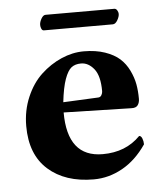

<svg xmlns="http://www.w3.org/2000/svg" viewBox="-47 -626 582 678"><g transform="rotate(-5 244.5 -287.0)"><path d="M174.8 -271 299.8 -276.9Q307.1 -277.3 311 -284.2Q314.9 -291 314.9 -297.9Q314.9 -352.5 294.9 -377.2Q274.9 -401.9 249 -401.9Q228 -401.9 214.8 -391.6Q201.7 -381.3 191.2 -352.3Q180.7 -323.2 174.8 -271ZM431.2 -128.9Q438 -128.9 441.9 -119.1Q445.8 -109.4 445.8 -98.1Q409.2 -44.4 360.6 -17.3Q312 9.8 258.8 9.8Q157.7 9.8 97.4 -43.7Q37.1 -97.2 37.1 -198.2Q37.1 -253.4 57.4 -300.8Q77.6 -348.1 110.4 -378.7Q143.1 -409.2 182.6 -426.5Q222.2 -443.8 262.2 -443.8Q304.7 -443.8 337.2 -432.6Q369.6 -421.4 389.2 -403.8Q408.7 -386.2 420.9 -361.1Q433.1 -335.9 437.5 -311.8Q441.9 -287.6 441.9 -259.8Q441.9 -246.6 435.5 -237.5Q429.2 -228.5 413.1 -229L172.9 -234.9Q172.9 -76.2 297.9 -76.2Q379.9 -76.2 431.2 -128.9ZM373 -529.8H128.9Q123 -529.8 120.1 -536.4Q117.2 -543 117.2 -549.8Q117.2 -560.1 124 -572Q130.9 -584 139.2 -584H382.8Q389.2 -584 393.1 -577.4Q397 -570.8 397 -564.9Q397 -554.7 389.6 -542.2Q382.3 -529.8 373 -529.8Z"/></g></svg>

Font: Common Serif
Style: Bold
Weight: 700
Designer: Philipp H. Poll, Khaled Hosny
Foundry: Stefan Peev, Context Ltd.
Version: Version 1.026